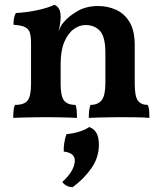

<svg xmlns="http://www.w3.org/2000/svg" viewBox="-20 -487 675 798"><path d="M109 -211V-307Q109 -334 104.5 -350Q100 -366 84.5 -374Q69 -382 36 -384Q36 -398 38 -410.5Q40 -423 46 -433Q91 -435 136.5 -445Q182 -455 206 -467Q217 -463 224.5 -451.5Q232 -440 232 -417ZM540 -138Q540 -87 553 -69Q566 -51 594 -51Q599 -40 600 -27.5Q601 -15 601 3Q579 1 547 0.5Q515 0 483 0Q462 0 436.5 0.5Q411 1 388 1.5Q365 2 349 3Q349 -13 350.5 -26.5Q352 -40 356 -51Q387 -51 402.5 -70.5Q418 -90 418 -142V-267Q418 -334 395.5 -358.5Q373 -383 335 -383Q310 -383 286 -365.5Q262 -348 247 -312Q232 -276 232 -220V-138Q232 -88 246 -69.5Q260 -51 294 -51Q298 -39 299 -26.5Q300 -14 300 3Q286 2 264 1.5Q242 1 217.5 0.5Q193 0 170 0Q149 0 123 0.5Q97 1 73.5 1.5Q50 2 35 3Q35 -14 36.5 -28Q38 -42 42 -51Q81 -51 95 -69.5Q109 -88 109 -138V-307L232 -417Q232 -405 230 -389.5Q228 -374 223 -357Q228 -367 232.5 -377Q237 -387 246 -396Q265 -419 301.5 -440.5Q338 -462 388 -462Q428 -462 463 -446Q498 -430 519 -394.5Q540 -359 540 -299ZM351 41Q371 48 381 66Q391 84 391 114Q391 169 359 213.5Q327 258 282 291Q253 290 239 269Q266 245 278.5 222Q291 199 291 181Q291 148 245 143Q244 129 247 108Q250 87 256 71Q284 68 308.5 60.5Q333 53 351 41Z"/></svg>

Font: Vollkorn SemiBold
Style: Regular
Weight: 600
Designer: Friedrich Althausen
Foundry: Friedrich Althausen
Version: Version 5.000